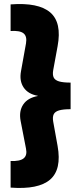

<svg xmlns="http://www.w3.org/2000/svg" viewBox="-20 -825 406 960"><path d="M33 113V-20Q79.5 -18 98.2 -33.2Q117 -48.5 110 -82L83 -221Q74 -269 96 -302.2Q118 -335.5 169 -345V-346Q120.5 -354.5 98.2 -387.5Q76 -420.5 85 -469L110 -608Q116 -643.5 97.8 -658.2Q79.5 -673 33 -670V-803Q172 -813.5 231 -763Q290 -712.5 268 -594L246 -474Q242 -451 248.5 -437.5Q255 -424 275.2 -418Q295.5 -412 333 -412V-279Q295.5 -279 275.2 -273Q255 -267 248.5 -253.5Q242 -240 246 -217L268 -95Q289 22.5 230.5 73Q172 123.5 33 113Z"/></svg>

Font: Geologica Roman Black
Style: Regular
Weight: 900
Designer: Sindre Bremnes, Frode Helland
Foundry: Monokrom Skriftforlag AS
Version: Version 1.010;gftools[0.9.28]